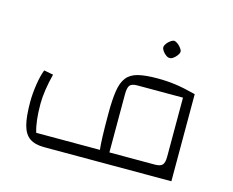

<svg xmlns="http://www.w3.org/2000/svg" viewBox="-96 -819 1162 958"><g transform="rotate(15 485.0 -340.5)"><path d="M203 0Q155 0 127.5 -19Q100 -38 88.5 -81.5Q77 -125 77 -200Q77 -243 84.5 -291.5Q92 -340 104 -370L152 -361Q141 -318 135 -278Q129 -238 129 -205Q129 -159 133 -124Q137 -89 146 -59H475Q472 -84 470.5 -127.5Q469 -171 469 -246Q469 -317 476 -362.5Q483 -408 503 -433.5Q523 -459 561 -468.5Q599 -478 661 -478Q710 -478 754 -472Q798 -466 860 -450V0ZM524 -59H759Q787 -59 797.5 -70.5Q808 -82 808 -113V-418H573Q544 -418 534 -406Q524 -394 524 -358ZM692 -592Q684 -591 673.5 -598.5Q663 -606 655.5 -616.5Q648 -627 648 -636Q648 -644 655.5 -654.5Q663 -665 673.5 -672.5Q684 -680 692 -681Q701 -680 711 -672.5Q721 -665 729 -654.5Q737 -644 737 -636Q737 -628 729 -617Q721 -606 710.5 -598.5Q700 -591 692 -592Z"/></g></svg>

Font: Changa ExtraLight
Style: Regular
Weight: 250
Designer: Eduardo Rodriguez Tunni
Foundry: Eduardo Rodriguez Tunni
Version: Version 3.002; ttfautohint (v1.8.2)